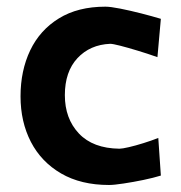

<svg xmlns="http://www.w3.org/2000/svg" viewBox="-20 -530 528 561"><path d="M298.5 10.5Q216.5 10.5 158.5 -23.2Q100.5 -57 70.2 -115.5Q40 -174 40 -248.5Q40 -323.5 68.2 -382.8Q96.5 -442 152 -476.2Q207.5 -510.5 288 -510.5Q302.5 -510.5 331.5 -504.8Q360.5 -499 392.8 -490.8Q425 -482.5 450 -475L440 -363Q410.5 -373.5 381.5 -382.2Q352.5 -391 331 -396.5Q309.5 -402 302 -402Q243 -399.5 206.2 -360Q169.5 -320.5 169.5 -252Q169.5 -183.5 210.5 -140Q251.5 -96.5 329 -95.5Q337 -95.5 356.5 -100Q376 -104.5 399.2 -111.8Q422.5 -119 442.5 -127L450 -17Q429 -10.5 399 -4.2Q369 2 341 6.2Q313 10.5 298.5 10.5Z"/></svg>

Font: Commissioner Loud SemiBold
Style: Regular
Weight: 600
Designer: Kostas Bartsokas
Foundry: Kostas Bartsokas
Version: Version 1.000; ttfautohint (v1.8.3)